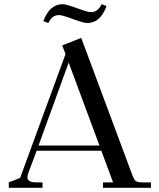

<svg xmlns="http://www.w3.org/2000/svg" viewBox="-20 -897 760 917"><path d="M22 0V-26L76 -47L293 -639L277 -680L368 -716L610 -66Q619 -41 627 -33.5Q635 -26 658 -26H701V0H472V-26H520L464 -177H155L114 -67Q111 -58 111 -50Q111 -26 153 -26H183V0ZM164 -202H455L308 -598ZM187 -796Q217 -877 279 -877Q296 -877 347.5 -858Q399 -839 414 -839Q448 -839 465 -877L489 -868Q459 -787 397 -787Q380 -787 328.5 -806Q277 -825 262 -825Q228 -825 211 -787Z"/></svg>

Font: Dihjauti
Style: Bold
Weight: 700
Designer: T. Christopher White
Version: Version 3.0.0